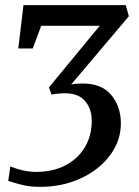

<svg xmlns="http://www.w3.org/2000/svg" viewBox="-20 -574 541 745"><path d="M300 -250Q375 -250 412 -205Q449 -160 449 -95Q449 -28 407 28.5Q365 85 293.5 118Q222 151 136 151Q102 151 78 146Q54 141 36.5 135.5Q19 130 12 128L20 72Q73 93 120 93Q185 93 234 67.5Q283 42 309.5 -3Q336 -48 336 -105Q336 -151 310.5 -181.5Q285 -212 233 -212Q205 -212 180 -207L170 -235L367 -474H140L107 -386H51L71 -554H468L480 -511L256 -246Q271 -250 300 -250Z"/></svg>

Font: Koeln Type Serif
Style: Italic
Weight: 400
Italic angle: -8°
Designer: Eben Sorkin
Foundry: Eben Sorkin
Version: Version 2.002